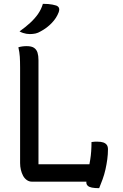

<svg xmlns="http://www.w3.org/2000/svg" viewBox="-20 -949 640 1003"><path d="M147 0Q132 0 120 -8.5Q108 -17 100.5 -31Q93 -45 89 -62Q85 -79 85 -97Q85 -157 85 -219Q85 -281 85 -343.5Q85 -406 85 -469.5Q85 -533 85 -596Q85 -629 83.5 -652.5Q82 -676 76 -702Q86 -705 96.5 -706.5Q107 -708 119 -708Q145 -708 158 -699Q171 -690 176 -674Q181 -658 181 -635Q181 -570 181 -502.5Q181 -435 181 -366.5Q181 -298 181 -229Q181 -160 181 -91H459Q471 -91 480.5 -85.5Q490 -80 495 -68.5Q500 -57 501.5 -39.5Q503 -22 501 0ZM458 -207Q462 -207 467 -208Q472 -209 477.5 -209Q483 -209 488 -209Q507 -209 519 -205Q531 -201 537.5 -192.5Q544 -184 544 -169Q544 -143 540.5 -117Q537 -91 531 -64Q525 -37 516 -12.5Q507 12 498 34Q475 34 460 31Q445 28 438 21Q431 14 431 4Q432 -16 438.5 -46Q445 -76 451.5 -116Q458 -156 458 -207ZM204 -929Q219 -929 231.5 -928Q244 -927 254 -925Q264 -923 274 -920Q286 -915 288.5 -906Q291 -897 287 -886Q281 -870 272 -856Q263 -842 250.5 -829Q238 -816 223.5 -805Q209 -794 192 -785Q179 -777 165.5 -774Q152 -771 136 -771Q127 -771 118 -772.5Q109 -774 100 -777Q91 -780 82 -785Q113 -807 137.5 -829.5Q162 -852 179 -876.5Q196 -901 204 -929Z"/></svg>

Font: Recursive Monospace Casual
Style: Regular
Weight: 400
Version: Version 1.047